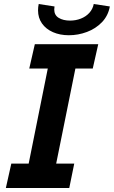

<svg xmlns="http://www.w3.org/2000/svg" viewBox="-20 -941 570 961"><path d="M36.6 -122.1H123.5L219.2 -598.1H126.5L154.3 -719.7H471.7L444.3 -598.1H357.4L261.2 -122.1H351.6L326.7 0H9.3ZM170.4 -889.2Q170.4 -905.8 173.8 -920.9L252.9 -908.7Q251.5 -900.9 251.5 -893.6Q251.5 -865.2 273.9 -851.6Q296.4 -837.9 330.6 -837.9Q359.4 -837.9 384.8 -847.9Q410.2 -857.9 427.2 -876.7Q444.3 -895.5 449.2 -920.9L529.8 -908.7Q521.5 -862.3 490.2 -829.8Q459 -797.4 415 -781Q371.1 -764.6 324.7 -764.6Q280.3 -764.6 245.1 -780Q210 -795.4 190.2 -823.5Q170.4 -851.6 170.4 -889.2Z"/></svg>

Font: Reddit Sans Fudge
Style: Bold
Weight: 700
Italic angle: -11.25°
Designer: Stephen Hutchings
Version: Version 1.013